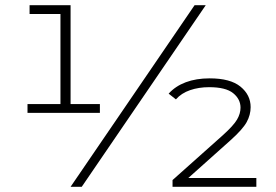

<svg xmlns="http://www.w3.org/2000/svg" viewBox="-20 -720 1065 740"><path d="M252 -295 229 -319H365V-285H86V-319H236L213 -295V-684L230 -666H94V-700H252ZM252 0 730 -700H773L295 0ZM645 0V-26L839 -199Q880 -236 893.5 -259Q907 -282 907 -305Q907 -338 878.5 -361Q850 -384 786 -384Q746 -384 712.5 -372.5Q679 -361 658 -337L630 -359Q656 -388 696 -403Q736 -418 788 -418Q868 -418 907 -386Q946 -354 946 -307Q946 -277 930.5 -249Q915 -221 868 -179L689 -19L674 -34H968V0Z"/></svg>

Font: MOST Montserrat Light
Style: Regular
Weight: 300
Designer: Julieta Ulanovsky
Foundry: Julieta Ulanovsky
Version: Version 8.000;March 11, 2024;FontCreator 15.0.0.2926 64-bit